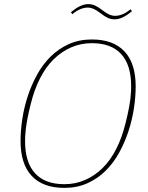

<svg xmlns="http://www.w3.org/2000/svg" viewBox="-20 -902 722 934"><path d="M293 -6Q347 -6 394 -26.5Q441 -47 479.5 -85Q518 -123 546 -178.5Q574 -234 591 -304Q601 -344 606.5 -373Q612 -402 614.5 -423Q617 -444 617.5 -458.5Q618 -473 618 -483Q618 -586 569.5 -639Q521 -692 427 -692Q373 -692 326 -671.5Q279 -651 240.5 -613Q202 -575 174 -519.5Q146 -464 129 -394Q119 -354 113.5 -324.5Q108 -295 105.5 -274Q103 -253 102.5 -239Q102 -225 102 -215Q102 -112 150.5 -59Q199 -6 293 -6ZM293 12Q189 12 134.5 -46Q80 -104 80 -216Q80 -267 88.5 -323Q97 -379 115 -434Q133 -489 160.5 -539Q188 -589 226.5 -627Q265 -665 315 -687.5Q365 -710 427 -710Q531 -710 585.5 -652Q640 -594 640 -482Q640 -431 631.5 -375Q623 -319 605 -264Q587 -209 559.5 -159Q532 -109 493.5 -71Q455 -33 405 -10.5Q355 12 293 12ZM538 -808Q520 -808 504.5 -815Q489 -822 467 -839Q449 -853 435 -859Q421 -865 407 -865Q370 -865 332 -833L325 -842Q371 -882 409 -882Q427 -882 442.5 -875Q458 -868 480 -851Q498 -837 512 -831Q526 -825 540 -825Q577 -825 615 -857L622 -848Q576 -808 538 -808Z"/></svg>

Font: IBM Plex Serif Thin
Style: Italic
Weight: 100
Italic angle: -14°
Designer: Mike Abbink, Paul van der Laan, Pieter van Rosmalen
Foundry: Bold Monday
Version: Version 3.001